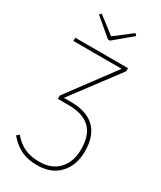

<svg xmlns="http://www.w3.org/2000/svg" viewBox="-217 -938 860 1024"><g transform="rotate(30 213.0 -426.5)"><path d="M381 -182Q381 -96 332 -43Q283 10 196 10Q138 10 96 -10.5Q54 -31 20 -72L35 -85Q69 -46 106.5 -29Q144 -12 196 -12Q274 -12 316 -58.5Q358 -105 358 -181Q358 -269 313.5 -310.5Q269 -352 183 -352H116V-373L330 -661H33V-681H358V-662L141 -373H184Q281 -373 331 -325Q381 -277 381 -182ZM299 -863 310 -851 201 -760H189L81 -851L91 -863L195 -783Z"/></g></svg>

Font: Fira Sans Condensed Thin
Style: Regular
Weight: 250
Width: 3
Designer: Carrois Corporate & Edenspiekermann AG
Foundry: Carrois Corporate GbR & Edenspiekermann AG
Version: Version 4.203